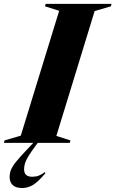

<svg xmlns="http://www.w3.org/2000/svg" viewBox="-70 -735 594 988"><path d="M54 136Q54 174.5 95.5 174.5Q115 174.5 129.5 168.8Q144 163 160.5 151L164 156Q124.5 202.5 98.2 217.5Q72 232.5 45.5 232.5Q10.5 232.5 -5 217Q-20.5 201.5 -20.5 177Q-20.5 157.5 -14 140Q-7.5 122.5 13.2 96.8Q34 71 76 27L101.5 0H-49.5L-46.5 -12.5L37 -37L234.5 -679.5L161.5 -702.5L165 -715H504L500.5 -702.5L417 -678L220 -35.5L292.5 -12.5L289.5 0H124.5L115 12.5Q89 47.5 75.8 69.5Q62.5 91.5 58.2 106.5Q54 121.5 54 136Z"/></svg>

Font: Newsreader 72pt
Style: Bold Italic
Weight: 700
Italic angle: -17°
Designer: Hugues Gentile
Foundry: Production Type
Version: Version 1.003; ttfautohint (v1.8.3)